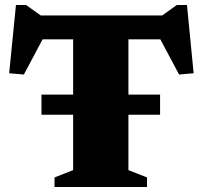

<svg xmlns="http://www.w3.org/2000/svg" viewBox="-20 -744 807 764"><path d="M145 -287.5V-367.5H617V-287.5ZM271 -650.5H491V-67L565 -38V0H197V-38L271 -67ZM648.5 -587.5H100L170 -626L75 -447.5L16.5 -452.5L43.5 -724H84L166.5 -665L95 -682.5H653.5L601 -665L683.5 -724H724L750.5 -452.5L692.5 -447.5L597.5 -626Z"/></svg>

Font: Newsreader ExtraBold
Style: Regular
Weight: 800
Designer: Hugues Gentile
Foundry: Production Type
Version: Version 1.003